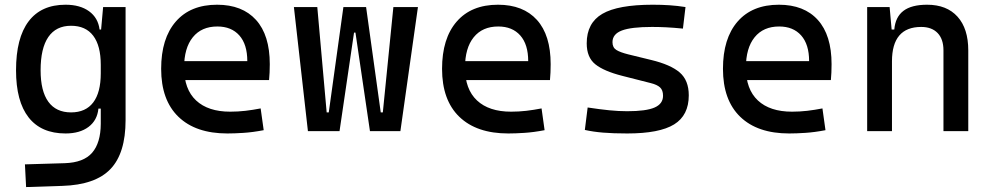

<svg xmlns="http://www.w3.org/2000/svg" viewBox="-20 -547 4142 801"><path d="M88.9 233.4 84 138.7 250 133.8Q328.6 131.3 364.3 90.3Q399.9 49.3 400.4 -30.3V-408.2L410.2 -517.6H503.9V-45.9Q503.9 92.3 440.9 158.2Q377.9 224.1 240.2 228.5ZM253.4 9.8Q151.9 9.8 99.4 -57.1Q46.9 -124 46.9 -253.9Q46.9 -388.7 99.4 -458Q151.9 -527.3 253.4 -527.3Q314 -527.3 351.6 -500Q389.2 -472.7 395.5 -423.8H435.5L400.4 -276.4Q400.4 -356.4 368.9 -397.9Q337.4 -439.5 276.4 -439.5Q213.9 -439.5 181.6 -392.6Q149.4 -345.7 149.4 -253.9Q149.4 -167 181.6 -122.6Q213.9 -78.1 276.4 -78.1Q337.4 -78.1 368.9 -119.6Q400.4 -161.1 400.4 -241.2L435.5 -93.8H390.6Q385.7 -44.9 349.4 -17.6Q313 9.8 253.4 9.8Z M928.7 9.8Q796.4 9.8 724.4 -59.8Q652.3 -129.4 652.3 -259.8Q652.3 -386.7 713.4 -457Q774.4 -527.3 885.7 -527.3Q990.7 -527.3 1048.1 -463.9Q1105.5 -400.4 1105.5 -279.3Q1105.5 -243.7 1102.5 -212.9H739.3V-292H1011.7Q1011.7 -361.8 978.5 -399.2Q945.3 -436.5 886.7 -436.5Q820.8 -436.5 784.4 -391.6Q748 -346.7 748 -264.6Q748 -174.8 798.1 -127.9Q848.1 -81.1 940.4 -81.1Q972.7 -81.1 1003.9 -84.7Q1035.2 -88.4 1067.4 -94.7L1080.1 -3.9Q1034.2 4.9 996.1 7.3Q958 9.8 928.7 9.8Z M1523.4 0 1462.9 -411.1H1455.1L1412.6 -517.6H1507.3L1568.4 -78.1H1577.1L1621.1 -517.6H1723.6L1650.4 0ZM1264.6 0 1206.1 -517.6H1303.7L1342.8 -78.1H1351.6L1412.6 -517.6H1507.3L1463.9 -411.1H1457L1396.5 0Z M2100.6 9.8Q1968.3 9.8 1896.2 -59.8Q1824.2 -129.4 1824.2 -259.8Q1824.2 -386.7 1885.3 -457Q1946.3 -527.3 2057.6 -527.3Q2162.6 -527.3 2220 -463.9Q2277.3 -400.4 2277.3 -279.3Q2277.3 -243.7 2274.4 -212.9H1911.1V-292H2183.6Q2183.6 -361.8 2150.4 -399.2Q2117.2 -436.5 2058.6 -436.5Q1992.7 -436.5 1956.3 -391.6Q1919.9 -346.7 1919.9 -264.6Q1919.9 -174.8 1970 -127.9Q2020 -81.1 2112.3 -81.1Q2144.5 -81.1 2175.8 -84.7Q2207 -88.4 2239.3 -94.7L2252 -3.9Q2206.1 4.9 2168 7.3Q2129.9 9.8 2100.6 9.8Z M2596.7 9.8Q2538.1 9.8 2496.3 6.3Q2454.6 2.9 2419.9 -4.9L2431.6 -98.6Q2482.9 -90.8 2522.2 -86.9Q2561.5 -83 2596.7 -83Q2675.3 -83 2710.7 -98.4Q2746.1 -113.8 2746.1 -147.5Q2746.1 -170.9 2733.6 -182.4Q2721.2 -193.8 2695.3 -200.2L2576.2 -230.5Q2499.5 -250 2463.6 -278.8Q2427.7 -307.6 2427.7 -366.2Q2427.7 -451.2 2492.9 -489.3Q2558.1 -527.3 2703.1 -527.3Q2740.7 -527.3 2773.2 -525.1Q2805.7 -522.9 2839.8 -517.6L2829.1 -427.7Q2789.6 -431.6 2759.3 -433.1Q2729 -434.6 2700.2 -434.6Q2613.3 -434.6 2574.2 -419.7Q2535.2 -404.8 2535.2 -371.1Q2535.2 -348.6 2551.3 -338.6Q2567.4 -328.6 2600.6 -320.3L2696.3 -296.9Q2777.8 -277.3 2815.7 -244.6Q2853.5 -211.9 2853.5 -149.4Q2853.5 -65.9 2792.5 -28.1Q2731.4 9.8 2596.7 9.8Z M3272.5 9.8Q3140.1 9.8 3068.1 -59.8Q2996.1 -129.4 2996.1 -259.8Q2996.1 -386.7 3057.1 -457Q3118.2 -527.3 3229.5 -527.3Q3334.5 -527.3 3391.8 -463.9Q3449.2 -400.4 3449.2 -279.3Q3449.2 -243.7 3446.3 -212.9H3083V-292H3355.5Q3355.5 -361.8 3322.3 -399.2Q3289.1 -436.5 3230.5 -436.5Q3164.6 -436.5 3128.2 -391.6Q3091.8 -346.7 3091.8 -264.6Q3091.8 -174.8 3141.8 -127.9Q3191.9 -81.1 3284.2 -81.1Q3316.4 -81.1 3347.7 -84.7Q3378.9 -88.4 3411.1 -94.7L3423.8 -3.9Q3377.9 4.9 3339.8 7.3Q3301.8 9.8 3272.5 9.8Z M3916 0V-336.9Q3916 -383.8 3891.6 -409.2Q3867.2 -434.6 3823.2 -434.6Q3701.2 -434.6 3701.2 -291L3670.9 -423.8H3710.9Q3715.3 -476.1 3749 -501.7Q3782.7 -527.3 3847.7 -527.3Q3929.7 -527.3 3974.6 -477.5Q4019.5 -427.7 4019.5 -336.9V0ZM3597.7 0V-517.6H3691.4L3701.2 -408.2V0Z"/></svg>

Font: Cascadia Code PL
Style: Regular
Weight: 400
Monospace: yes
Designer: Aaron Bell
Foundry: Saja Typeworks
Version: Version 2102.003